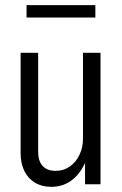

<svg xmlns="http://www.w3.org/2000/svg" viewBox="-20 -715 474 745"><path d="M179 10Q143 10 116 -6Q89 -22 74.5 -51.5Q60 -81 60 -121V-510H128V-127Q128 -90 145.5 -71Q163 -52 196 -52Q227 -52 251 -69Q275 -86 288.5 -114.5Q302 -143 302 -176L311 -85Q291 -40 257.5 -15Q224 10 179 10ZM310 0V-92H302V-510H370V0ZM83 -647V-695H350V-647Z"/></svg>

Font: Instrument Sans Condensed
Style: Regular
Weight: 400
Width: 3
Designer: Rodrigo Fuenzalida
Foundry: fragTYPE
Version: Version 1.000;gftools[0.9.28]